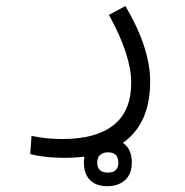

<svg xmlns="http://www.w3.org/2000/svg" viewBox="-20 -310 626 648"><path d="M197.8 222.7Q131.3 222.7 82 210L86.4 148.9Q113.8 153.8 136.2 156.5Q158.7 159.2 189.9 159.2Q304.7 159.2 363.8 111.8Q422.9 64.5 422.9 -31.2Q422.9 -76.2 404.3 -133.5Q385.7 -190.9 347.7 -259.8L403.3 -289.6Q486.8 -148.4 486.8 -34.7Q486.8 91.8 413.6 157.2Q340.3 222.7 197.8 222.7ZM342.3 318.4Q304.2 318.4 283.7 297.6Q263.2 276.9 263.2 238.3Q263.2 200.2 286.4 179.2Q309.6 158.2 344.7 158.2Q380.4 158.2 402.6 178.5Q424.8 198.7 424.8 238.3Q424.8 278.3 401.6 298.3Q378.4 318.4 342.3 318.4ZM343.3 272.5Q379.4 272.5 379.4 239.3Q379.4 204.1 344.7 204.1Q328.1 204.1 318.1 212.6Q308.1 221.2 308.1 238.3Q308.1 272.5 343.3 272.5Z"/></svg>

Font: Cascadia Mono PL Light
Style: Regular
Weight: 300
Monospace: yes
Designer: Aaron Bell
Foundry: Saja Typeworks
Version: Version 2404.023; ttfautohint (v1.8.4)